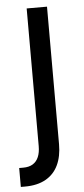

<svg xmlns="http://www.w3.org/2000/svg" viewBox="-74 -561 344 790"><g transform="rotate(-5 98.0 -165.5)"><path d="M151.4 -530.3V38.1Q151.4 87.9 134.3 124Q117.2 160.2 82.5 179.7Q47.9 199.2 -2.9 199.2Q-11.7 199.2 -20.5 199.2V121.1Q-11.7 121.1 -3.9 121.1Q20.5 121.1 36.1 111.3Q51.8 101.6 59.6 83Q67.4 64.5 67.4 38.1V-530.3Z"/></g></svg>

Font: Pretendard GOV Variable
Style: Regular
Weight: 400
Designer: Base glyphs from Inter by Rasmus Andersson; Hangul glyphs from Noto Sans CJK(Source Han Sans) by Jang Soo-young and Kang
Foundry: Kil Hyung-jin
Version: Version 1.307;Glyphs 3.2 (3192)